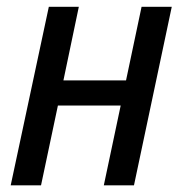

<svg xmlns="http://www.w3.org/2000/svg" viewBox="-20 -558 552 578"><path d="M12.2 0 127 -537.6H217.3L170.9 -315.9H359.4L406.2 -537.6H497.1L383.3 0H292.5L343.3 -240.2H154.3L103.5 0Z"/></svg>

Font: Open Sans SemiCondensed Medium
Style: Italic
Weight: 500
Width: 4
Italic angle: -12°
Designer: Monotype Design Team
Foundry: Monotype Imaging Inc.
Version: Version 3.000